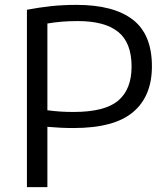

<svg xmlns="http://www.w3.org/2000/svg" viewBox="-20 -768 690 788"><path d="M90.5 0V-728Q141 -737.5 189.8 -742.8Q238.5 -748 294 -748Q446 -748 524.8 -687.5Q603.5 -627 603.5 -496Q603.5 -373 526 -307.8Q448.5 -242.5 281.5 -242.5Q253.5 -242.5 228.2 -243.8Q203 -245 174.5 -247.5V0ZM282.5 -308.5Q409.5 -308.5 464.8 -354.8Q520 -401 520 -495Q520 -592.5 465.2 -637Q410.5 -681.5 299.5 -681.5Q263.5 -681.5 233.2 -679Q203 -676.5 174.5 -671.5V-315.5Q201 -312 226.8 -310.2Q252.5 -308.5 282.5 -308.5Z"/></svg>

Font: Encode Sans SemiExpanded
Style: Regular
Weight: 400
Width: 6
Designer: Multiple Designers
Foundry: Impallari Type
Version: Version 3.002